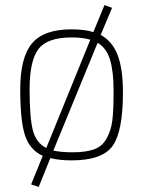

<svg xmlns="http://www.w3.org/2000/svg" viewBox="-20 -625 566 759"><path d="M263 -509Q316 -509 349 -498L393 -605L423 -594L378 -487Q424 -462 445 -407.5Q466 -353 466 -259Q466 -105 425 -48Q384 9 263 9Q214 9 179 0L133 114L103 104L149 -9Q98 -32 79 -89.5Q60 -147 60 -272Q60 -397 106 -453Q152 -509 263 -509ZM263 -477Q167 -477 132 -431Q97 -385 97 -272Q97 -159 110 -109.5Q123 -60 163 -40L337 -468Q307 -477 263 -477ZM191 -30Q218 -23 268.5 -23Q319 -23 351.5 -34.5Q384 -46 401.5 -77.5Q419 -109 424 -148.5Q429 -188 429 -265.5Q429 -343 415 -389Q401 -435 366 -456Z"/></svg>

Font: Titillium Web[RUS by Daymarius]
Style: Regular
Weight: 200
Designer: Cyrillization by Daymarius
Foundry: Cyrillization by Daymarius
Version: Version 1.002 September 11, 2018